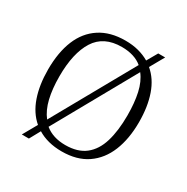

<svg xmlns="http://www.w3.org/2000/svg" viewBox="-178 -909 1075 1103"><g transform="rotate(30 359.5 -357.5)"><path d="M166 -54Q111 -101 84 -179Q57 -257 57 -359Q57 -473 90.5 -554.5Q124 -636 192 -680.5Q260 -725 360 -725Q408 -725 447.5 -714.5Q487 -704 519 -685L559 -755H605L552 -661Q607 -615 634 -537.5Q661 -460 661 -358Q661 -247 627.5 -164.5Q594 -82 527 -36Q460 10 359 10Q312 10 271.5 -0.5Q231 -11 199 -31L160 40H113ZM359 -32Q441 -32 490.5 -71Q540 -110 562 -183Q584 -256 584 -358Q584 -441 570 -504.5Q556 -568 523 -610L224 -75Q277 -32 359 -32ZM495 -641Q470 -662 436 -672.5Q402 -683 360 -683Q241 -683 187 -597.5Q133 -512 133 -358Q133 -275 148 -212Q163 -149 196 -107Z"/></g></svg>

Font: Noto Rashi Hebrew Light
Style: Regular
Weight: 300
Version: Version 1.006